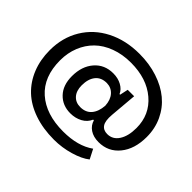

<svg xmlns="http://www.w3.org/2000/svg" viewBox="-184 -982 1328 1328"><g transform="rotate(45 479.5 -318.5)"><path d="M487.8 101.1Q380.4 101.1 293.7 71Q207 41 149.4 -13.7Q91.8 -68.4 60.8 -145.8Q29.8 -223.1 29.8 -316.9Q29.8 -439.9 87.6 -535.9Q145.5 -631.8 249.5 -684.8Q353.5 -737.8 486.8 -737.8Q583.5 -737.8 665.5 -710.9Q747.6 -684.1 805.7 -636Q863.8 -587.9 896.5 -518.3Q929.2 -448.7 929.2 -366.2Q929.2 -248.5 870.8 -176.8Q812.5 -105 717.8 -105Q667.5 -105 633.3 -127.9Q599.1 -150.9 588.9 -189H582Q565.4 -149.9 526.4 -128.9Q487.3 -107.9 439 -107.9Q362.3 -107.9 313.7 -158.7Q265.1 -209.5 265.1 -297.9Q265.1 -394.5 317.1 -454.3Q369.1 -514.2 454.1 -514.2Q501 -514.2 536.6 -494.6Q572.3 -475.1 585.9 -442.9H591.8L605 -503.9H668L650.9 -305.2Q645.5 -241.2 664.1 -214.1Q682.6 -187 721.2 -187Q773.9 -187 804.4 -233.9Q835 -280.8 835 -359.9Q835 -490.2 739 -571.5Q643.1 -652.8 488.8 -652.8Q406.2 -652.8 338.1 -627.4Q270 -602.1 224.6 -557.4Q179.2 -512.7 154.5 -451.2Q129.9 -389.6 129.9 -317.9Q129.9 -156.2 227.3 -70.1Q324.7 16.1 493.2 16.1Q636.2 16.1 724.1 -46.9L759.8 22.9Q717.8 56.6 641.8 78.9Q565.9 101.1 487.8 101.1ZM357.9 -300.8Q357.9 -247.6 385 -217.3Q412.1 -187 457 -187Q510.3 -187 539.6 -221.4Q568.8 -255.9 573.2 -315.9Q570.3 -371.1 542.2 -402.6Q514.2 -434.1 470.2 -435.1Q415 -435.1 386.5 -398.9Q357.9 -362.8 357.9 -300.8Z"/></g></svg>

Font: Lumene Sans Expanded
Style: Bold
Weight: 600
Width: 7
Designer: Deni Anggara
Version: Version 1.003;Glyphs 3.1.2 (3151)